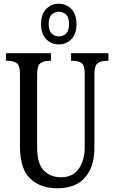

<svg xmlns="http://www.w3.org/2000/svg" viewBox="-20 -999 613 1029"><path d="M288 10Q196 10 141.5 -42Q87 -94 87 -216V-605Q87 -649 69 -661Q51 -673 23 -673H12V-714H253V-673H243Q215 -673 197 -660.5Q179 -648 179 -601V-210Q179 -122 214.5 -85.5Q250 -49 307 -49Q371 -49 402.5 -95Q434 -141 434 -208V-605Q434 -649 417 -661Q400 -673 371 -673H361V-714H561V-673H550Q522 -673 504 -660.5Q486 -648 486 -601V-206Q486 -106 436 -48Q386 10 288 10ZM295 -761Q255 -761 227.5 -789Q200 -817 200 -870Q200 -923 227.5 -951Q255 -979 295 -979Q335 -979 362.5 -951Q390 -923 390 -870Q390 -817 362.5 -789Q335 -761 295 -761ZM295 -804Q318 -804 334 -819Q350 -834 350 -870Q350 -906 334 -921Q318 -936 295 -936Q273 -936 257 -921Q241 -906 241 -870Q241 -834 257 -819Q273 -804 295 -804Z"/></svg>

Font: Noto Serif Thai ExtraCondensed
Style: Regular
Weight: 400
Width: 2
Designer: Monotype Design Team
Foundry: Monotype Imaging Inc.
Version: Version 2.002; ttfautohint (v1.8.4.7-5d5b)